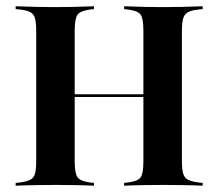

<svg xmlns="http://www.w3.org/2000/svg" viewBox="-20 -591 694 611"><path d="M95.2 -369.4V-492.7Q95.2 -518.5 91.5 -532.3Q87.9 -546 77 -552Q66.1 -558.1 45.2 -560.5L29.8 -562.1V-571Q41.9 -571 59.3 -570.2Q76.6 -569.4 98.8 -569Q121 -568.5 146 -568.5H156.5H166.9Q191.9 -568.5 212.9 -569Q233.9 -569.4 250.8 -570.2Q267.7 -571 279 -571V-562.1L265.3 -560.5Q235.5 -556.5 226.6 -544Q217.7 -531.5 217.7 -492.7V-369.4ZM436.3 -201.6V-492.7Q436.3 -531.5 427.8 -544Q419.4 -556.5 388.7 -560.5L375 -562.1V-571Q387.1 -571 403.6 -570.2Q420.2 -569.4 441.9 -569Q463.7 -568.5 487.9 -568.5H498.4H508.9Q533.9 -568.5 555.6 -569Q577.4 -569.4 595.2 -570.2Q612.9 -571 625 -571V-562.1L609.7 -560.5Q588.7 -558.1 577.8 -552Q566.9 -546 562.9 -532.3Q558.9 -518.5 558.9 -492.7V-201.6ZM146 -2.4Q121 -2.4 98.8 -2Q76.6 -1.6 59.3 -1.2Q41.9 -0.8 29.8 0V-8.9L45.2 -10.5Q66.1 -13.7 77 -19.4Q87.9 -25 91.5 -38.7Q95.2 -52.4 95.2 -78.2V-369.4H217.7V-78.2Q217.7 -39.5 226.6 -27Q235.5 -14.5 265.3 -10.5L279 -8.9V0Q267.7 -0.8 250.8 -1.2Q233.9 -1.6 212.9 -2Q191.9 -2.4 166.9 -2.4H156.5ZM167.7 -282.3V-291.1H486.3V-282.3ZM487.9 -2.4Q463.7 -2.4 441.9 -2Q420.2 -1.6 403.6 -1.2Q387.1 -0.8 375 0V-8.9L388.7 -10.5Q419.4 -14.5 427.8 -27Q436.3 -39.5 436.3 -78.2V-201.6H558.9V-78.2Q558.9 -52.4 562.9 -38.7Q566.9 -25 577.8 -19.4Q588.7 -13.7 609.7 -10.5L625 -8.9V0Q612.9 -0.8 595.2 -1.2Q577.4 -1.6 555.6 -2Q533.9 -2.4 508.9 -2.4H498.4Z"/></svg>

Font: Playfair 144pt SemiCondensed
Style: Bold
Weight: 700
Width: 4
Designer: Claus Eggers Sørensen
Foundry: Claus Eggers Sørensen
Version: Version 2.203